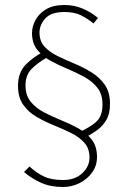

<svg xmlns="http://www.w3.org/2000/svg" viewBox="-20 -700 512 768"><path d="M232 48Q181 48 143 30.5Q105 13 76 -12L98 -34Q124 -10 154 5Q184 20 232 20Q280 20 309 -7Q338 -34 338 -70Q338 -106 317.5 -129Q297 -152 264.5 -168Q232 -184 195 -199Q158 -214 125.5 -233Q93 -252 72.5 -281.5Q52 -311 52 -356Q52 -410 83 -441.5Q114 -473 156 -494L168 -470Q131 -449 106.5 -424.5Q82 -400 82 -358Q82 -319 102.5 -293.5Q123 -268 155.5 -251Q188 -234 225 -219Q262 -204 294.5 -186Q327 -168 347.5 -141Q368 -114 368 -72Q368 -37 348.5 -10Q329 17 298 32.5Q267 48 232 48ZM308 -144 294 -170Q339 -190 364.5 -212.5Q390 -235 390 -282Q390 -323 369.5 -349Q349 -375 317 -392.5Q285 -410 249 -425Q213 -440 181 -457.5Q149 -475 128.5 -501.5Q108 -528 108 -568Q108 -594 122 -620Q136 -646 164.5 -663Q193 -680 238 -680Q277 -680 311 -665.5Q345 -651 372 -628L354 -606Q330 -626 303.5 -639Q277 -652 238 -652Q184 -652 161 -626Q138 -600 138 -570Q138 -535 158.5 -513Q179 -491 211 -475.5Q243 -460 279 -445Q315 -430 347 -410Q379 -390 399.5 -360.5Q420 -331 420 -284Q420 -245 405 -219.5Q390 -194 364.5 -176.5Q339 -159 308 -144Z"/></svg>

Font: Mada ExtraLight
Style: Regular
Weight: 250
Designer: Khaled Hosny
Version: Version 1.5